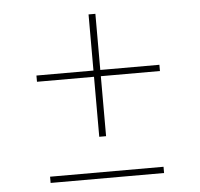

<svg xmlns="http://www.w3.org/2000/svg" viewBox="-45 -599 671 644"><g transform="rotate(-5 291.0 -277.0)"><path d="M276 -141V-343H84V-364H276V-553H299V-364H498V-343H299V-141ZM100 -1V-22H482V-1Z"/></g></svg>

Font: Literata 72pt ExtraBold
Style: Regular
Weight: 800
Designer: Latin by Veronika Burian and Jose Scaglione. Greek by Irene Vlachou. Cyrillic by Vera Evstafieva.
Foundry: TypeTogether
Version: Version 3.002